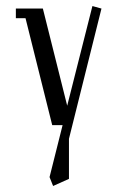

<svg xmlns="http://www.w3.org/2000/svg" viewBox="-20 -412 386 632"><path d="M32.2 -352.1V-383.8H121.1L201.2 -64L284.2 -392.1L314 -383.8L207 44.9V176.8L154.8 200.2L143.1 170.9L186 0H151.9L64 -352.1Z"/></svg>

Font: Gawaa
Style: Regular
Weight: 400
Designer: T. Christopher White
Version: Version 1.0